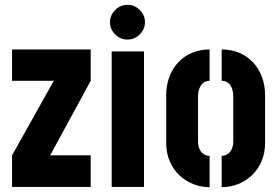

<svg xmlns="http://www.w3.org/2000/svg" viewBox="-20 -775 1147 796"><path d="M30 0V-131L203 -440H30V-570H356V-440L188 -131H356V0Z M443 0V-562H577V0ZM509 -611Q479 -611 457.5 -632.5Q436 -654 436 -683Q436 -712 457.5 -733.5Q479 -755 509 -755Q538 -755 559.5 -733.5Q581 -712 581 -683Q581 -654 559.5 -632.5Q538 -611 509 -611Z M849 1Q813 1 780.5 -12Q748 -25 723 -49Q698 -73 683.5 -107Q669 -141 669 -183V-379Q669 -421 682 -456Q695 -491 719 -516.5Q743 -542 776 -556Q809 -570 849 -570V-440Q834 -440 823.5 -432Q813 -424 807 -409Q801 -394 801 -373V-188Q801 -171 807 -157.5Q813 -144 824 -136.5Q835 -129 849 -129ZM899 1V-129Q913 -129 924 -136.5Q935 -144 941 -157.5Q947 -171 947 -188V-373Q947 -394 941.5 -409Q936 -424 925 -432Q914 -440 899 -440V-570Q939 -570 972 -556Q1005 -542 1029 -516.5Q1053 -491 1066 -456Q1079 -421 1079 -379V-183Q1079 -141 1064.5 -107Q1050 -73 1025 -49Q1000 -25 967.5 -12Q935 1 899 1Z"/></svg>

Font: Stick No Bills ExtraBold
Style: Regular
Weight: 800
Version: Version 2.000